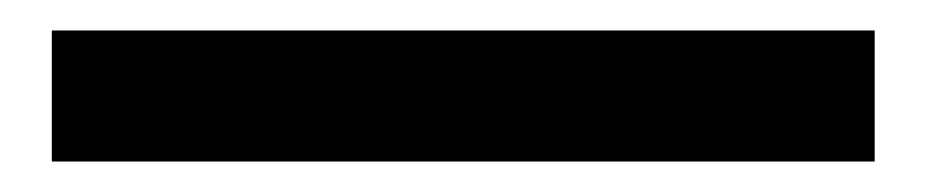

<svg xmlns="http://www.w3.org/2000/svg" viewBox="-20 49 607 126"><path d="M14 69H554V155H14Z"/></svg>

Font: KaiGen Gothic SC Bold
Style: Bold
Weight: 700
Designer: Ryoko NISHIZUKA Ë•øÂ°öÊ∂ºÂ≠ê (kana & ideographs); Paul D. Hunt (Latin, Greek & Cyrillic); Wenlong ZHANG Âº†ÊñáÈæô (bopom
Version: Version 1.001 October 10, 2014